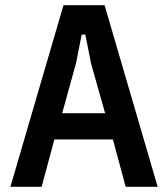

<svg xmlns="http://www.w3.org/2000/svg" viewBox="-20 -718 646 738"><path d="M463 0 414 -182H189L140 0H20L224 -698H382L586 0ZM330 -474 308 -585H294L272 -474L219 -283H384Z"/></svg>

Font: IBM Plex Sans Cond SmBld
Style: Regular
Weight: 600
Width: 3
Designer: Mike Abbink, Paul van der Laan, Pieter van Rosmalen
Foundry: Bold Monday
Version: Version 1.3